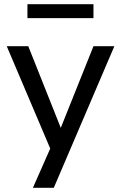

<svg xmlns="http://www.w3.org/2000/svg" viewBox="-20 -710 573 910"><path d="M136 180 230 -33V22L12 -491H114L276 -84H260L423 -491H522L235 180ZM110 -624V-690H423V-624Z"/></svg>

Font: Nunito Sans 10pt Medium
Style: Regular
Weight: 500
Designer: Vernon Adams
Foundry: Vernon Adams
Version: Version 3.101;gftools[0.9.27]